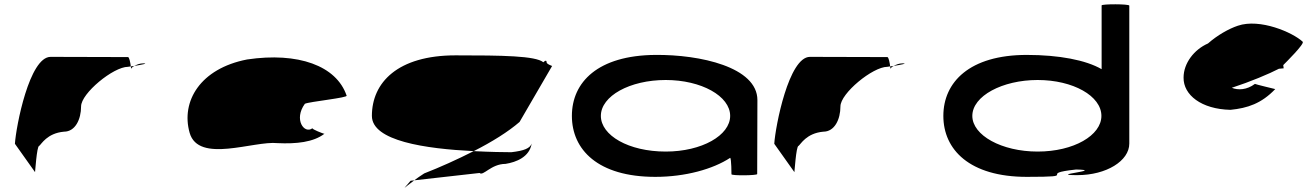

<svg xmlns="http://www.w3.org/2000/svg" viewBox="-20 -810 6077 888"><path d="M49 -145 142 -14C142 -6 150 -135 161 -135C171 -142 197 -194 276 -201C328 -201 355 -258 355 -318C355 -378 504 -501 572 -501C572 -501 577 -502 585 -503C583 -520 578 -546 572 -546C572 -546 356 -547 214 -547C116 -547 54 -225 49 -145ZM585 -503C586 -498 586 -494 586 -491C586 -494 592 -500 601 -505C595 -504 590 -504 585 -503ZM601 -505C631 -510 670 -517 643 -517C627 -517 612 -511 601 -505Z M857 -196C898 -52 1154 -160 1264 -148C1350 -144 1429 -152 1480 -191C1472 -193 1423 -212 1425 -217C1388 -188 1337 -257 1390 -330C1410 -340 1593 -358 1583 -368C1536 -506 1359 -570 1123 -535C906 -493 816 -341 857 -196ZM1425 -217C1425 -217 1425 -218 1425 -218C1425 -218 1425 -217 1425 -217ZM1481 -192 1480 -191C1482 -191 1482 -191 1481 -190Z M1700 -274C1700 -158 1947 -122 2171 -111C2256 -154 2331 -201 2383 -246L2533 -504C2540 -504 2508 -512 2508 -522C2508 -533 2501 -530 2493 -522C2457 -552 2302 -554 2087 -554C1819 -554 1700 -428 1700 -274ZM1879 26C1837 76 1844 62 1896 24ZM1896 24 2198 -10C2215 6 2251 -52 2318 -52C2368 -60 2429 -84 2439 -146C2431 -124 2405 -113 2345 -106C2311 -106 2248 -107 2171 -111C2094 -72 2014 -36 1942 -8C1923 4 1908 15 1896 24Z M2625 -274C2625 -118 2745 8 3011 8C3150 8 3278 -28 3357 -80C3363 -76 3363 -4 3363 -4C3363 3 3482 2 3482 -5L3483 -347C3483 -500 3217 -558 3011 -556C2745 -554 2625 -430 2625 -274ZM2759 -274C2759 -366 2893 -440 3059 -440C3223 -440 3357 -366 3357 -274C3357 -184 3226 -109 3059 -109C2887 -109 2759 -184 2759 -274Z M3561 -145 3654 -14C3654 -6 3662 -135 3673 -135C3683 -142 3709 -194 3788 -201C3840 -201 3867 -258 3867 -318C3867 -378 4016 -501 4084 -501C4084 -501 4089 -502 4097 -503C4095 -520 4090 -546 4084 -546C4084 -546 3868 -547 3726 -547C3628 -547 3566 -225 3561 -145ZM4097 -503C4098 -498 4098 -494 4098 -491C4098 -494 4104 -500 4113 -505C4107 -504 4102 -504 4097 -503ZM4113 -505C4143 -510 4182 -517 4155 -517C4139 -517 4124 -511 4113 -505Z M4343 -274C4343 -118 4464 8 4729 8C4988 8 4767 -6 4957 -26C5096 -23 4817 0 4963 0C5097 0 5203 -66 5203 -146V-784C5203 -792 5075 -792 5075 -785V-490C5003 -532 4878 -556 4729 -556C4464 -556 4343 -430 4343 -274ZM4477 -274C4477 -366 4616 -440 4779 -440C4943 -440 5074 -366 5074 -274C5074 -184 4946 -109 4779 -109C4613 -109 4477 -184 4477 -274Z M5454 -451C5453 -371 5536 -305 5671 -302C5750 -310 5814 -331 5878 -398C5878 -398 5786 -420 5784 -422C5747 -394 5706 -392 5677 -404C5763 -432 5851 -469 5895 -492C5911 -493 5917 -494 5917 -494C5916 -499 5916 -504 5915 -509C5916 -509 5916 -510 5916 -510C5927 -521 6015 -608 6005 -617C5959 -660 5807 -726 5705 -691C5663 -677 5610 -647 5567 -609C5503 -581 5454 -518 5454 -451Z"/></svg>

Font: Ampere
Style: UltExt
Weight: 400
Version: Version 1